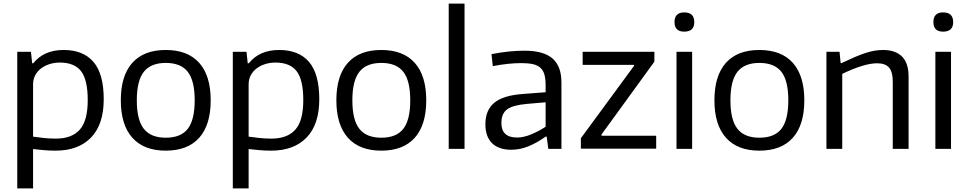

<svg xmlns="http://www.w3.org/2000/svg" viewBox="-20 -828 5387 1068"><path d="M76 -540H152L159 -476H165Q224 -550 334 -550Q443 -550 500 -483.5Q557 -417 557 -276Q557 -136 486.5 -63Q416 10 289 10Q254 10 222 7Q190 4 164 1V220H76ZM291 -57Q379 -57 423.5 -106.5Q468 -156 468 -271Q468 -384 431 -432Q394 -480 313 -480Q283 -480 256 -471.5Q229 -463 208.5 -447.5Q188 -432 176 -409.5Q164 -387 164 -359V-68Q189 -64 222.5 -60.5Q256 -57 291 -57Z M902 10Q780 10 716 -62Q652 -134 652 -270Q652 -407 716 -478.5Q780 -550 902 -550Q1024 -550 1088 -478.5Q1152 -407 1152 -270Q1152 -133 1088 -61.5Q1024 10 902 10ZM902 -62Q986 -62 1024.5 -111.5Q1063 -161 1063 -270Q1063 -379 1024.5 -428.5Q986 -478 902 -478Q819 -478 780 -428.5Q741 -379 741 -270Q741 -161 780 -111.5Q819 -62 902 -62Z M1275 -540H1351L1358 -476H1364Q1423 -550 1533 -550Q1642 -550 1699 -483.5Q1756 -417 1756 -276Q1756 -136 1685.5 -63Q1615 10 1488 10Q1453 10 1421 7Q1389 4 1363 1V220H1275ZM1490 -57Q1578 -57 1622.5 -106.5Q1667 -156 1667 -271Q1667 -384 1630 -432Q1593 -480 1512 -480Q1482 -480 1455 -471.5Q1428 -463 1407.5 -447.5Q1387 -432 1375 -409.5Q1363 -387 1363 -359V-68Q1388 -64 1421.5 -60.5Q1455 -57 1490 -57Z M2101 10Q1979 10 1915 -62Q1851 -134 1851 -270Q1851 -407 1915 -478.5Q1979 -550 2101 -550Q2223 -550 2287 -478.5Q2351 -407 2351 -270Q2351 -133 2287 -61.5Q2223 10 2101 10ZM2101 -62Q2185 -62 2223.5 -111.5Q2262 -161 2262 -270Q2262 -379 2223.5 -428.5Q2185 -478 2101 -478Q2018 -478 1979 -428.5Q1940 -379 1940 -270Q1940 -161 1979 -111.5Q2018 -62 2101 -62Z M2476 -808H2564V0H2476Z M2824 5Q2754 5 2717 -31.5Q2680 -68 2680 -137Q2680 -215 2729 -256Q2778 -297 2886 -305L3015 -315V-354Q3015 -389 3008.5 -412.5Q3002 -436 2986.5 -450.5Q2971 -465 2945 -471Q2919 -477 2880 -477Q2846 -477 2806.5 -473Q2767 -469 2721 -460L2714 -527Q2767 -537 2810.5 -541.5Q2854 -546 2898 -546Q3003 -546 3053 -503Q3103 -460 3103 -369V0H3030L3021 -68H3015Q2966 -33 2919 -14Q2872 5 2824 5ZM2856 -63Q2892 -63 2933.5 -80Q2975 -97 3015 -123V-259L2910 -250Q2832 -243 2800.5 -219.5Q2769 -196 2769 -144Q2769 -63 2856 -63Z M3211 -59 3507 -462V-467H3221V-540H3620V-485L3326 -80V-73H3630V-1H3211Z M3786 -652Q3732 -652 3732 -705Q3732 -759 3786 -759Q3842 -759 3842 -705Q3842 -652 3786 -652ZM3743 -540H3830V0H3743Z M4204 10Q4082 10 4018 -62Q3954 -134 3954 -270Q3954 -407 4018 -478.5Q4082 -550 4204 -550Q4326 -550 4390 -478.5Q4454 -407 4454 -270Q4454 -133 4390 -61.5Q4326 10 4204 10ZM4204 -62Q4288 -62 4326.5 -111.5Q4365 -161 4365 -270Q4365 -379 4326.5 -428.5Q4288 -478 4204 -478Q4121 -478 4082 -428.5Q4043 -379 4043 -270Q4043 -161 4082 -111.5Q4121 -62 4204 -62Z M4577 -540H4650L4656 -477H4661Q4701 -496 4733.5 -510Q4766 -524 4793.5 -533Q4821 -542 4845 -546Q4869 -550 4892 -550Q4961 -550 4997.5 -513.5Q5034 -477 5034 -402V0H4946V-373Q4946 -429 4925 -452.5Q4904 -476 4859 -476Q4821 -476 4770.5 -460Q4720 -444 4665 -417V0H4577Z M5226 -652Q5172 -652 5172 -705Q5172 -759 5226 -759Q5282 -759 5282 -705Q5282 -652 5226 -652ZM5183 -540H5270V0H5183Z"/></svg>

Font: Encode Sans
Style: Regular
Weight: 400
Designer: Pablo Impallari, Andres Torresi
Foundry: Pablo Impallari, Andres Torresi
Version: Version 1.000; ttfautohint (v1.00) -l 8 -r 50 -G 200 -x 14 -